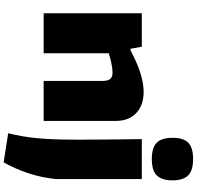

<svg xmlns="http://www.w3.org/2000/svg" viewBox="-33 -829 1082 1056"><g transform="rotate(90 508.0 -301.0)"><path d="M855 -595Q792 -595 765 -622Q738 -649 738 -709Q738 -769 765 -795.5Q792 -822 855 -822Q919 -822 945.5 -794Q972 -766 972 -709Q972 -651 945.5 -623Q919 -595 855 -595ZM713 195Q723 153 729.5 115.5Q736 78 740 36Q744 -6 746 -56Q748 -106 748 -171Q748 -190 748 -229Q748 -268 747.5 -318.5Q747 -369 746.5 -426Q746 -483 745 -540H965V-69Q957 11 933 83.5Q909 156 873 220ZM53 -540H237L248 -478H257Q329 -516 384.5 -533Q440 -550 486 -550Q559 -550 602 -509Q645 -468 645 -398V0H425V-325Q425 -354 414 -366.5Q403 -379 380 -379Q359 -379 329.5 -373Q300 -367 273 -358V0H53Z"/></g></svg>

Font: Encode Sans Normal
Style: Black
Weight: 900
Designer: Pablo Impallari, Andres Torresi
Foundry: Pablo Impallari, Andres Torresi
Version: Version 1.000; ttfautohint (v1.00) -l 8 -r 50 -G 200 -x 14 -